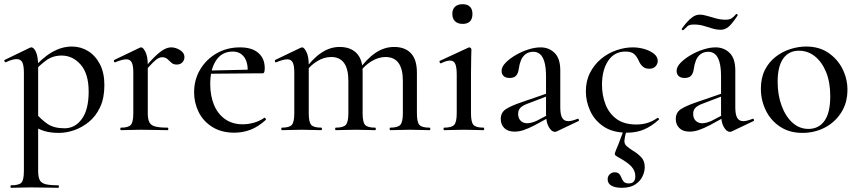

<svg xmlns="http://www.w3.org/2000/svg" viewBox="-23 -621 4097 916"><path d="M30 275Q27 275 27 269Q27 263 30 263Q68 263 79.5 250Q91 237 91 194V-274Q91 -308 83.5 -323.5Q76 -339 56 -339Q47 -339 34 -335.5Q21 -332 5 -324Q1 -323 -1.5 -328.5Q-4 -334 -1 -335L119 -393Q122 -395 126 -395Q139 -395 149 -372Q159 -349 159 -304V194Q159 222 166 237Q173 252 193.5 257.5Q214 263 255 263Q258 263 258 269Q258 275 255 275Q228 275 195 274Q162 273 125 273Q98 273 73 274Q48 275 30 275ZM258 13Q220 13 191.5 5Q163 -3 126 -25L147 -82Q173 -51 203.5 -30Q234 -9 285 -9Q335 -9 367.5 -53.5Q400 -98 400 -184Q400 -269 362 -312.5Q324 -356 271 -356Q229 -356 197.5 -333Q166 -310 136 -277L127 -286Q178 -345 225 -372Q272 -399 320 -399Q362 -399 397 -377.5Q432 -356 453.5 -315Q475 -274 475 -215Q475 -153 454.5 -109.5Q434 -66 400.5 -39Q367 -12 330 0.5Q293 13 258 13Z M660 -271 654 -282Q692 -328 717 -352Q742 -376 760 -385.5Q778 -395 794 -395Q815 -395 836 -382Q857 -369 857 -349Q857 -334 847 -323.5Q837 -313 820 -313Q804 -313 794.5 -322Q785 -331 775.5 -339.5Q766 -348 750 -348Q742 -348 732 -343Q722 -338 705.5 -321.5Q689 -305 660 -271ZM554 0Q551 0 551 -6Q551 -12 554 -12Q590 -12 601.5 -25.5Q613 -39 613 -81V-276Q613 -308 605.5 -323Q598 -338 580 -338Q570 -338 557 -334.5Q544 -331 527 -324Q523 -322 521 -327.5Q519 -333 522 -335L645 -394Q649 -395 651 -395Q660 -395 671 -373Q682 -351 682 -310V-81Q682 -53 689.5 -38Q697 -23 717.5 -17.5Q738 -12 777 -12Q780 -12 780 -6Q780 0 777 0Q751 0 718 -1Q685 -2 648 -2Q621 -2 596.5 -1Q572 0 554 0Z M1095 12Q1033 12 989.5 -15.5Q946 -43 924.5 -87Q903 -131 903 -180Q903 -241 932 -289.5Q961 -338 1010.5 -366.5Q1060 -395 1122 -395Q1179 -395 1209.5 -368.5Q1240 -342 1240 -296Q1240 -285 1238 -278Q1236 -271 1229 -271H1158Q1162 -319 1143 -347Q1124 -375 1087 -375Q1036 -375 1008 -333Q980 -291 980 -220Q980 -164 998 -120.5Q1016 -77 1051 -52.5Q1086 -28 1135 -28Q1161 -28 1188 -35.5Q1215 -43 1238 -59Q1240 -61 1243.5 -56.5Q1247 -52 1245 -49Q1209 -16 1172 -2Q1135 12 1095 12ZM957 -269 956 -284 1181 -289V-271Z M1838 0Q1836 0 1836 -6Q1836 -12 1838 -12Q1875 -12 1887 -25.5Q1899 -39 1899 -81V-235Q1899 -349 1816 -349Q1782 -349 1748 -328Q1714 -307 1690 -272L1686 -284Q1726 -340 1768 -368.5Q1810 -397 1857 -397Q1909 -397 1937.5 -367Q1966 -337 1966 -274V-81Q1966 -39 1977.5 -25.5Q1989 -12 2026 -12Q2030 -12 2030 -6Q2030 0 2026 0Q2008 0 1983.5 -1Q1959 -2 1932 -2Q1906 -2 1881.5 -1Q1857 0 1838 0ZM1579 0Q1576 0 1576 -6Q1576 -12 1579 -12Q1615 -12 1627 -25.5Q1639 -39 1639 -81V-235Q1639 -349 1557 -349Q1522 -349 1488.5 -328Q1455 -307 1431 -272L1427 -284Q1467 -340 1509 -368.5Q1551 -397 1597 -397Q1649 -397 1678 -367.5Q1707 -338 1707 -279V-81Q1707 -39 1718.5 -25.5Q1730 -12 1767 -12Q1770 -12 1770 -6Q1770 0 1767 0Q1748 0 1724 -1Q1700 -2 1673 -2Q1646 -2 1621.5 -1Q1597 0 1579 0ZM1322 0Q1319 0 1319 -6Q1319 -12 1322 -12Q1358 -12 1369.5 -25.5Q1381 -39 1381 -81V-276Q1381 -308 1373.5 -323Q1366 -338 1348 -338Q1338 -338 1325 -334.5Q1312 -331 1295 -324Q1291 -322 1289 -327.5Q1287 -333 1290 -335L1413 -394Q1417 -395 1419 -395Q1428 -395 1439 -373Q1450 -351 1450 -310V-81Q1450 -39 1461.5 -25.5Q1473 -12 1510 -12Q1513 -12 1513 -6Q1513 0 1510 0Q1491 0 1467 -1Q1443 -2 1416 -2Q1389 -2 1364.5 -1Q1340 0 1322 0Z M2096 0Q2093 0 2093 -6Q2093 -12 2096 -12Q2132 -12 2144 -25.5Q2156 -39 2156 -81V-265Q2156 -300 2149 -316Q2142 -332 2124 -332Q2116 -332 2105.5 -329Q2095 -326 2081 -319Q2077 -318 2074.5 -323.5Q2072 -329 2076 -331L2212 -394Q2215 -395 2216 -395Q2219 -395 2222.5 -392Q2226 -389 2226 -385Q2226 -376 2225 -346Q2224 -316 2224 -267V-81Q2224 -39 2235.5 -25.5Q2247 -12 2284 -12Q2287 -12 2287 -6Q2287 0 2284 0Q2266 0 2241.5 -1Q2217 -2 2190 -2Q2163 -2 2139 -1Q2115 0 2096 0ZM2184 -507Q2161 -507 2148 -519.5Q2135 -532 2135 -555Q2135 -577 2148 -589Q2161 -601 2184 -601Q2207 -601 2219 -589Q2231 -577 2231 -555Q2231 -507 2184 -507Z M2633 6Q2629 8 2624 8Q2609 8 2595.5 -14.5Q2582 -37 2582 -79V-255Q2582 -299 2574.5 -325Q2567 -351 2553.5 -362.5Q2540 -374 2522 -374Q2500 -374 2485 -363Q2470 -352 2462.5 -333.5Q2455 -315 2452 -293Q2450 -274 2440.5 -261.5Q2431 -249 2408 -249Q2390 -249 2380 -258Q2370 -267 2370 -283Q2370 -302 2389 -321.5Q2408 -341 2437 -358Q2466 -375 2497.5 -385Q2529 -395 2556 -395Q2596 -395 2623 -368.5Q2650 -342 2650 -285V-108Q2650 -75 2659 -59Q2668 -43 2688 -43Q2705 -43 2732 -54Q2736 -56 2738.5 -50.5Q2741 -45 2736 -43ZM2432 7Q2400 7 2383 -10Q2366 -27 2366 -53Q2366 -84 2390 -100Q2414 -116 2467 -134L2592 -177L2595 -165L2493 -126Q2469 -117 2459 -106Q2449 -95 2449 -78Q2449 -57 2461 -45Q2473 -33 2492 -33Q2502 -33 2513 -36Q2524 -39 2536 -44L2612 -84L2613 -70L2527 -23Q2498 -8 2475.5 -0.5Q2453 7 2432 7Z M2969 12Q2900 12 2856.5 -17.5Q2813 -47 2792.5 -92.5Q2772 -138 2772 -185Q2772 -235 2792 -274Q2812 -313 2844.5 -340Q2877 -367 2917 -381Q2957 -395 2996 -395Q3024 -395 3051.5 -387Q3079 -379 3097 -364.5Q3115 -350 3115 -330Q3115 -316 3104.5 -304.5Q3094 -293 3074 -293Q3055 -293 3043 -304Q3031 -315 3024 -332Q3015 -352 3002 -363.5Q2989 -375 2961 -375Q2908 -375 2878.5 -331Q2849 -287 2849 -216Q2849 -166 2866 -122.5Q2883 -79 2919 -53Q2955 -27 3013 -27Q3041 -27 3065.5 -34.5Q3090 -42 3113 -58Q3116 -60 3119.5 -56Q3123 -52 3120 -50Q3086 -19 3050 -3.5Q3014 12 2969 12ZM2966 2Q2957 33 2956 49Q2955 65 2965.5 75Q2976 85 2998 99Q3019 111 3036 129Q3053 147 3053 176Q3053 198 3042 221Q3031 244 3007 259.5Q2983 275 2943 275Q2913 275 2894.5 265Q2876 255 2876 234Q2876 220 2886 210.5Q2896 201 2909 201Q2925 201 2931.5 209Q2938 217 2942 227.5Q2946 238 2953 246Q2960 254 2977 254Q3008 254 3008 220Q3008 194 2989.5 173.5Q2971 153 2923 127Q2912 121 2910.5 116Q2909 111 2915 97Q2924 77 2928 65.5Q2932 54 2937.5 40.5Q2943 27 2952 1Z M3468 6Q3464 8 3459 8Q3444 8 3430.5 -14.5Q3417 -37 3417 -79V-255Q3417 -299 3409.5 -325Q3402 -351 3388.5 -362.5Q3375 -374 3357 -374Q3335 -374 3320 -363Q3305 -352 3297.5 -333.5Q3290 -315 3287 -293Q3285 -274 3275.5 -261.5Q3266 -249 3243 -249Q3225 -249 3215 -258Q3205 -267 3205 -283Q3205 -302 3224 -321.5Q3243 -341 3272 -358Q3301 -375 3332.5 -385Q3364 -395 3391 -395Q3431 -395 3458 -368.5Q3485 -342 3485 -285V-108Q3485 -75 3494 -59Q3503 -43 3523 -43Q3540 -43 3567 -54Q3571 -56 3573.5 -50.5Q3576 -45 3571 -43ZM3267 7Q3235 7 3218 -10Q3201 -27 3201 -53Q3201 -84 3225 -100Q3249 -116 3302 -134L3427 -177L3430 -165L3328 -126Q3304 -117 3294 -106Q3284 -95 3284 -78Q3284 -57 3296 -45Q3308 -33 3327 -33Q3337 -33 3348 -36Q3359 -39 3371 -44L3447 -84L3448 -70L3362 -23Q3333 -8 3310.5 -0.5Q3288 7 3267 7ZM3439 -527Q3458 -527 3468.5 -534.5Q3479 -542 3489 -554Q3491 -556 3494.5 -552.5Q3498 -549 3496 -547Q3469 -506 3452 -492.5Q3435 -479 3416 -479Q3395 -479 3374.5 -485.5Q3354 -492 3333 -498Q3312 -504 3287 -504Q3266 -504 3257 -496Q3248 -488 3237 -477Q3235 -476 3231.5 -478.5Q3228 -481 3230 -484Q3238 -496 3251.5 -512Q3265 -528 3281 -539.5Q3297 -551 3315 -551Q3332 -551 3351.5 -545Q3371 -539 3393.5 -533Q3416 -527 3439 -527Z M3805 13Q3744 13 3699.5 -16Q3655 -45 3631 -93.5Q3607 -142 3607 -198Q3607 -250 3626.5 -288Q3646 -326 3678 -350.5Q3710 -375 3748 -387Q3786 -399 3823 -399Q3885 -399 3929 -369Q3973 -339 3996.5 -292Q4020 -245 4020 -193Q4020 -130 3990 -83.5Q3960 -37 3911.5 -12Q3863 13 3805 13ZM3834 -6Q3883 -6 3910.5 -44.5Q3938 -83 3938 -162Q3938 -229 3918 -277.5Q3898 -326 3864.5 -352.5Q3831 -379 3789 -379Q3740 -379 3713.5 -341.5Q3687 -304 3687 -231Q3687 -168 3706 -116.5Q3725 -65 3758 -35.5Q3791 -6 3834 -6Z"/></svg>

Font: Cormorant Medium
Style: Regular
Weight: 500
Designer: Christian Thalmann (Catharsis Fonts)
Foundry: Catharsis Fonts
Version: Version 4.000